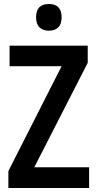

<svg xmlns="http://www.w3.org/2000/svg" viewBox="-20 -943 488 963"><path d="M427 0H22V-85L289 -611H28V-714H420V-628L152 -104H427ZM225 -923Q289 -923 289 -856Q289 -822 272 -805.5Q255 -789 225 -789Q196 -789 178.5 -805.5Q161 -822 161 -856Q161 -923 225 -923Z"/></svg>

Font: Noto Sans Sinhala Condensed SemiBold
Style: Regular
Weight: 600
Width: 3
Designer: Jelle Bosma - Monotype Design Team
Foundry: Monotype Imaging Inc.
Version: Version 2.006; ttfautohint (v1.8.4.7-5d5b)